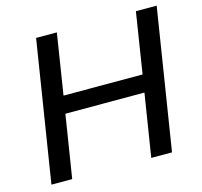

<svg xmlns="http://www.w3.org/2000/svg" viewBox="-103 -817 975 929"><g transform="rotate(-15 385.0 -352.5)"><path d="M43 0 155 -705H259L211 -401H607L655 -705H759L647 0H543L593 -314H197L147 0Z"/></g></svg>

Font: Mulish SemiBold
Style: Italic
Weight: 600
Italic angle: -9°
Designer: Vernon Adams
Foundry: Vernon Adams
Version: Version 3.603; ttfautohint (v1.8.3)